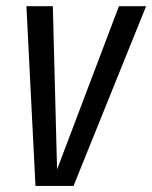

<svg xmlns="http://www.w3.org/2000/svg" viewBox="-20 -616 504 636"><path d="M97.5 0 67.5 -595.5H155L169 -56H169.5L374 -595.5H464L223.5 0Z"/></svg>

Font: Anybody
Style: Italic
Weight: 400
Italic angle: -10°
Designer: Tyler Finck
Foundry: Etcetera Type Company
Version: Version 1.010; ttfautohint (v1.8.3) -l 8 -r 50 -G 200 -x 14 